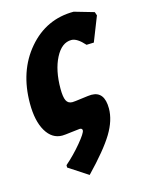

<svg xmlns="http://www.w3.org/2000/svg" viewBox="-104 -537 580 783"><g transform="rotate(-15 186.5 -145.0)"><path d="M176 185 95 132V122Q132 90 164 51.5Q196 13 196 2Q196 -7 185 -7Q180 -7 150 -3Q120 1 110 1Q67 1 41.5 -42Q16 -85 16 -159Q16 -296 92.5 -385.5Q169 -475 285 -475L368 -451L373 -436L332 -332L301 -331Q270 -366 246 -366Q205 -366 178.5 -314.5Q152 -263 152 -185Q152 -150 159.5 -135Q167 -120 185 -120Q193 -120 225.5 -124.5Q258 -129 267 -129Q322 -129 322 -57Q322 -7 289 47.5Q256 102 176 185Z"/></g></svg>

Font: Alegreya Sans ExtraBold
Style: Italic
Weight: 800
Italic angle: -7°
Designer: Juan Pablo del Peral
Foundry: Huerta Tipografica
Version: Version 2.007